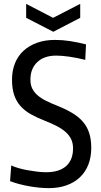

<svg xmlns="http://www.w3.org/2000/svg" viewBox="-20 -958 520 991"><path d="M232 13Q186 13 131.5 3.5Q77 -6 32 -23L38 -104Q53 -97 75 -90.5Q97 -84 122 -79.5Q147 -75 172 -72Q197 -69 218 -69Q285 -69 321 -100.5Q357 -132 357 -192Q357 -219 347.5 -239Q338 -259 320 -275.5Q302 -292 274.5 -306.5Q247 -321 211 -335Q170 -351 139 -368.5Q108 -386 86 -410.5Q64 -435 53 -468Q42 -501 42 -547Q42 -594 57.5 -632Q73 -670 102 -696.5Q131 -723 172 -737.5Q213 -752 264 -752Q302 -752 341 -746Q380 -740 424 -729L420 -649Q376 -660 337.5 -665.5Q299 -671 270 -671Q208 -671 172.5 -637.5Q137 -604 137 -547Q137 -521 146 -502Q155 -483 173 -467Q191 -451 218 -437.5Q245 -424 281 -410Q323 -393 355 -373.5Q387 -354 408.5 -329Q430 -304 440.5 -271Q451 -238 451 -195Q451 -147 436 -108.5Q421 -70 392.5 -43Q364 -16 323.5 -1.5Q283 13 232 13ZM115 -938 254 -866 394 -938V-866L255 -794L115 -866Z"/></svg>

Font: Encode Sans Compressed
Style: Medium
Weight: 500
Designer: Pablo Impallari, Andres Torresi
Foundry: Pablo Impallari, Andres Torresi
Version: Version 1.000; ttfautohint (v1.00) -l 8 -r 50 -G 200 -x 14 -